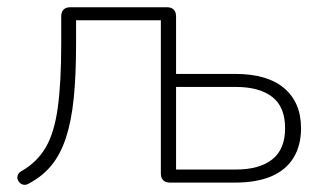

<svg xmlns="http://www.w3.org/2000/svg" viewBox="-20 -504 899 530"><path d="M59 3Q52 7 45.5 6Q39 5 34.5 0.5Q30 -4 28.5 -9.5Q27 -15 29.5 -21.5Q32 -28 40 -32Q83 -57 106.5 -97.5Q130 -138 139.5 -207Q149 -276 149 -383V-459Q149 -471 155.5 -477.5Q162 -484 174 -484H441Q453 -484 459.5 -477.5Q466 -471 466 -459V-300H629Q718 -300 764.5 -260.5Q811 -221 811 -150Q811 -103 790.5 -69Q770 -35 729.5 -17.5Q689 0 629 0H449Q437 0 430.5 -6.5Q424 -13 424 -25V-448H190V-382Q190 -296 183.5 -232.5Q177 -169 162 -123.5Q147 -78 122 -47.5Q97 -17 59 3ZM466 -36H631Q696 -36 731.5 -64Q767 -92 767 -150Q767 -209 731.5 -236.5Q696 -264 631 -264H466Z"/></svg>

Font: Nunito ExtraLight
Style: Regular
Weight: 200
Designer: Vernon Adams
Foundry: Vernon Adams
Version: Version 3.602